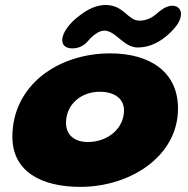

<svg xmlns="http://www.w3.org/2000/svg" viewBox="-20 -726 753 768"><path d="M269.5 -532.5C298 -532.5 318 -545.5 332 -562C350 -583.5 375.5 -603.5 396.5 -603.5C444 -603.5 473.5 -536 531 -536C581 -536 622.5 -560.5 653.5 -588.5C679.5 -612 704 -641 704 -669.5C704 -690 690.5 -703 669.5 -703C651 -703 632 -694 606.5 -671C584.5 -652 562.5 -643.5 537 -643.5C491 -643.5 476 -706 402.5 -706C364 -706 331 -688.5 300 -665C258 -634.5 229 -595 229 -566C229 -542 246.5 -532.5 269.5 -532.5ZM301.5 21.5C499.5 21.5 692 -99.5 692 -292C692 -439 579 -512.5 421 -512.5C210 -512.5 29.5 -383 29.5 -179C29.5 -38 148 21.5 301.5 21.5ZM332 -158C273 -158 244 -190.5 244 -234.5C244 -308 303.5 -359 379.5 -359C431 -359 476 -336.5 476 -284C476 -213 411.5 -158 332 -158Z"/></svg>

Font: Gluten
Style: Bold Italic
Weight: 700
Italic angle: -13°
Designer: Tyler Finck
Foundry: Etcetera Type Company
Version: Version 0.920